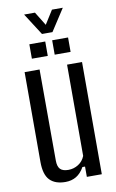

<svg xmlns="http://www.w3.org/2000/svg" viewBox="-99 -951 612 1011"><g transform="rotate(-10 207.5 -446.0)"><path d="M167 7Q112 7 83.5 -22.5Q55 -52 55 -120V-600H135L136 -113Q136 -81 149.5 -67Q163 -53 193 -53Q222 -53 246.5 -68.5Q271 -84 282 -112V-600H362V0H282V-55H268Q250 -23 225 -8Q200 7 167 7ZM227 -663V-740H312V-663ZM105 -663V-740H190V-663ZM105 -899H163L208 -826L254 -899H312L236 -782H180Z"/></g></svg>

Font: Big Shoulders Text
Style: Regular
Weight: 400
Designer: Patric King
Foundry: XO Type Co
Version: Version 1.000; ttfautohint (v1.8.2)